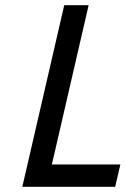

<svg xmlns="http://www.w3.org/2000/svg" viewBox="-20 -720 484 740"><path d="M66 0H424L443.9 -86H179.9L321.6 -700H227.6Z"/></svg>

Font: Cabin Condensed
Style: Regular
Weight: 400
Italic angle: -13°
Designer: Pablo Impallari
Foundry: Pablo Impallari. www.impallari.com Igino Marini. www.ikern.com
Version: Version 1.006